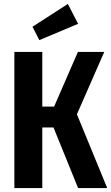

<svg xmlns="http://www.w3.org/2000/svg" viewBox="-20 -956 565 976"><path d="M510 -692 371 -375 525 0H377L252 -308H195V0H53V-692H195V-414H255L376 -692ZM325 -936 377 -835 180 -752 145 -820Z"/></svg>

Font: Fira Sans Extra Condensed SemiBold
Style: Regular
Weight: 600
Width: 1
Designer: Carrois Corporate & Edenspiekermann AG
Foundry: Carrois Corporate GbR & Edenspiekermann AG
Version: Version 4.203